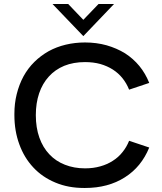

<svg xmlns="http://www.w3.org/2000/svg" viewBox="-20 -921 803 954"><path d="M402.5 13H398Q319 13 256 -13.5Q190.5 -40.5 145.5 -89Q100 -137.5 76 -204Q51.5 -270.5 51.5 -349V-355Q51.5 -407 63 -453Q75 -501.5 97 -542Q119 -582 151 -613.5Q182.5 -644.5 221.5 -666.5Q260.5 -688 306.5 -699Q352.5 -710 402.5 -710Q459 -710 509.5 -696Q560 -681.5 601.5 -656Q642 -630 672.5 -593Q702.5 -556.5 721.5 -509L621.5 -475.5Q609 -507 588.5 -532.5Q568.5 -557.5 540.5 -575.5Q513 -593 478.5 -603Q444 -612.5 402.5 -612.5Q345 -612.5 299 -594Q253.5 -575 222.5 -540.5Q191 -506 174.5 -457.5Q158 -408.5 158 -349Q158 -287 175.5 -237.5Q193 -188 225.5 -154Q257.5 -120 302.5 -102.5Q348 -84.5 402.5 -84.5Q444 -84.5 478.5 -94.5Q513 -104 540.5 -122Q568.5 -139.5 588.5 -165Q609 -190 621.5 -221.5L721.5 -188Q682.5 -92 600.5 -40Q517.5 13 402.5 13ZM394 -741.5 241 -901H319L394 -822.5L469.5 -901H546.5Z"/></svg>

Font: Acari Sans Neue SemiBold
Style: Regular
Weight: 600
Designer: Alfredo Marco Pradil (font), Cristiano Sobral (main changes)
Foundry: Hanken Design Co. (font), Cristiano Sobral (main changes)
Version: Version 2.459;March 19, 2022;FontCreator 14.0.0.2808 64-bit;